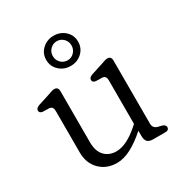

<svg xmlns="http://www.w3.org/2000/svg" viewBox="-167 -831 923 970"><g transform="rotate(-30 294.0 -346.0)"><path d="M101 -128.5V-370.5Q101 -396.5 80 -398.5L41 -399.5Q23.5 -402.5 23.5 -416.5Q23.5 -431 44 -438L109.5 -459Q120.5 -462.5 130.5 -466.2Q140.5 -470 148 -470Q171.5 -470 171.5 -445V-146.5Q171.5 -94.5 197.5 -67.2Q223.5 -40 265.5 -40Q325.5 -40 401 -107.5L410.5 -116V-370.5Q410.5 -396.5 389.5 -398.5L350.5 -399.5Q333 -402.5 333 -416.5Q333 -431 353.5 -438L419 -459Q430 -462.5 440 -466.2Q450 -470 457.5 -470Q481 -470 481 -445V-77Q481 -50 507 -43L528 -38Q548.5 -32 548.5 -18Q548.5 0 525.5 0H456Q433.5 0 423 -10.2Q412.5 -20.5 412.5 -46V-75Q364.5 -32.5 321.5 -10Q278.5 12.5 239 12.5Q179 12.5 140 -26.2Q101 -65 101 -128.5ZM281 -529Q242.5 -529 215.2 -554.2Q188 -579.5 188 -617.5Q188 -655 215.2 -680Q242.5 -705 281 -705Q320 -705 347 -680Q374 -655 374 -617.5Q374 -579.5 347 -554.2Q320 -529 281 -529ZM281.5 -673Q258.5 -673 242.5 -656.8Q226.5 -640.5 226.5 -617.5Q226.5 -594 242.5 -577.8Q258.5 -561.5 281.5 -561.5Q304 -561.5 319.8 -578Q335.5 -594.5 335.5 -617.5Q335.5 -640.5 319.8 -656.8Q304 -673 281.5 -673Z"/></g></svg>

Font: Fraunces 9pt S100 Light
Style: Regular
Weight: 300
Version: Version 1.000; ttfautohint (v1.8.3)